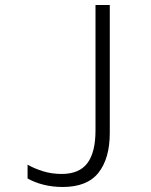

<svg xmlns="http://www.w3.org/2000/svg" viewBox="-20 -734 603 766"><path d="M230 12Q190 12 154 3Q118 -6 90 -22V-77Q116 -62 151 -51Q186 -40 226 -40Q296 -40 328.5 -83Q361 -126 361 -214V-714H418V-204Q418 -102 373 -45Q328 12 230 12Z"/></svg>

Font: Noto Sans Mono SemiCondensed Light
Style: Regular
Weight: 300
Width: 4
Designer: Monotype Design Team
Foundry: Monotype Imaging Inc.
Version: Version 2.014; ttfautohint (v1.8.4.7-5d5b)